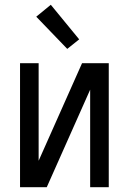

<svg xmlns="http://www.w3.org/2000/svg" viewBox="-20 -785 540 805"><path d="M64 0V-520H142V-111L324 -520H436V0H358V-409L176 0ZM262 -580 132 -715 193 -765 312 -620Z"/></svg>

Font: Iosevka MaddieWtf
Style: Regular
Weight: 400
Monospace: yes
Designer: Belleve Invis
Foundry: Belleve Invis
Version: Version 31.3.0; ttfautohint (v1.8.3)